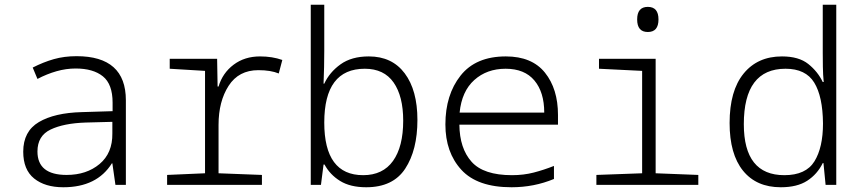

<svg xmlns="http://www.w3.org/2000/svg" viewBox="-20 -780 3640 810"><path d="M138 -141Q138 -207 193.5 -233.5Q249 -260 341 -263L454 -266V-217Q455 -134 400 -88Q345 -42 261 -42Q138 -42 138 -141ZM452 -91H454L467 0H511V-357Q511 -543 303 -543Q251 -543 207 -530.5Q163 -518 118 -495L138 -447Q178 -468 218.5 -479.5Q259 -491 299 -491Q373 -491 414 -458Q455 -425 455 -347V-311L325 -307Q210 -304 144 -265Q78 -226 78 -140Q78 -64 124 -27Q170 10 247 10Q389 10 452 -91Z M1085 0V-42L902 -49V-253Q902 -352 944.5 -418Q987 -484 1070 -484Q1122 -484 1156 -470L1171 -527Q1129 -542 1077 -542Q1012 -542 965.5 -507Q919 -472 902 -415H898L896 -532H696V-490L845 -481V-49L685 -42V0Z M1741 -274Q1741 -399 1687.5 -470.5Q1634 -542 1536 -542Q1463 -542 1416.5 -508.5Q1370 -475 1348 -427H1345Q1348 -499 1348 -565V-760H1291V0H1334L1345 -86H1349Q1372 -43 1415 -16.5Q1458 10 1525 10Q1638 10 1689.5 -68.5Q1741 -147 1741 -274ZM1348 -263Q1348 -490 1519 -490Q1600 -490 1640.5 -432Q1681 -374 1681 -271Q1681 -161 1638 -101Q1595 -41 1512 -41Q1348 -41 1348 -263Z M2317 -25V-80Q2274 -63 2231.5 -52Q2189 -41 2140 -41Q2020 -41 1969.5 -97.5Q1919 -154 1918 -254H2334V-295Q2334 -405 2279 -473.5Q2224 -542 2114 -542Q1987 -542 1923 -461Q1859 -380 1859 -255Q1859 -137 1926.5 -63.5Q1994 10 2138 10Q2233 10 2317 -25ZM2113 -490Q2193 -490 2234.5 -440.5Q2276 -391 2276 -305H1919Q1928 -395 1981 -442.5Q2034 -490 2113 -490Z M2758 -698Q2758 -751 2713 -751Q2668 -751 2668 -698Q2668 -645 2713 -645Q2758 -645 2758 -698ZM2926 0V-42L2746 -49V-532H2507V-490L2689 -481V-49L2496 -42V0Z M3289 -41Q3118 -41 3118 -256Q3118 -490 3294 -490Q3379 -490 3415 -431.5Q3451 -373 3452 -259Q3452 -158 3416 -99.5Q3380 -41 3289 -41ZM3451 -92H3454L3463 0H3508V-760H3451V-558Q3451 -530 3451.5 -497.5Q3452 -465 3455 -434H3451Q3430 -478 3390 -510Q3350 -542 3279 -542Q3176 -542 3117 -469.5Q3058 -397 3058 -261Q3058 -130 3114.5 -60Q3171 10 3274 10Q3343 10 3385.5 -17.5Q3428 -45 3451 -92Z"/></svg>

Font: Noto Sans Mono UI Light
Style: Regular
Weight: 300
Designer: Monotype Design team
Foundry: Monotype Imaging Inc.
Version: 1.000